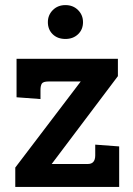

<svg xmlns="http://www.w3.org/2000/svg" viewBox="-20 -734 523 754"><path d="M448 0H40V-76L297 -414H171Q150 -414 144.5 -406Q139 -398 139 -380V-345L45 -352V-503H443V-435L183 -90H325Q354 -90 354 -124V-166L448 -159ZM168 -647Q168 -675 187.5 -694.5Q207 -714 237 -714Q267 -714 286.5 -694.5Q306 -675 306 -647Q306 -618 286.5 -599.5Q267 -581 237 -581Q206 -581 187 -599.5Q168 -618 168 -647Z"/></svg>

Font: Bree Serif
Style: Regular
Weight: 400
Designer: Veronika Burian, Jos Scaglione
Foundry: TypeTogether
Version: Version 1.001